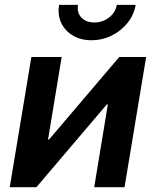

<svg xmlns="http://www.w3.org/2000/svg" viewBox="-20 -778 648 798"><path d="M497.6 0H371.6L428.2 -343.8H423.8L131.3 0H20.5L110.4 -541H236.3L179.7 -197.8H183.6L475.6 -541H587.4ZM359.9 -610.8Q314.9 -610.8 282.2 -630.6Q249.5 -650.4 234.1 -683.6Q218.8 -716.8 225.6 -757.8H304.2Q298.8 -726.1 318.1 -705.3Q337.4 -684.6 372.6 -684.6Q395.5 -684.6 415.3 -694.1Q435.1 -703.6 448.5 -720Q461.9 -736.3 465.3 -757.8H543.9Q537.1 -716.8 510.5 -683.3Q483.9 -649.9 444.6 -630.4Q405.3 -610.8 359.9 -610.8Z"/></svg>

Font: Inter 17pt SemiBold
Style: Italic
Weight: 600
Italic angle: -9.3988°
Version: Version 4.001;git-66647c0bb